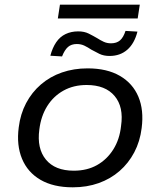

<svg xmlns="http://www.w3.org/2000/svg" viewBox="-20 -791 685 820"><path d="M291 9Q208 9 153 -23Q98 -55 74 -113Q50 -171 60 -247Q67 -304 91.5 -350.5Q116 -397 155 -430.5Q194 -464 244.5 -481.5Q295 -499 354 -499Q437 -499 492 -467Q547 -435 571 -378Q595 -321 585 -244Q578 -187 553.5 -140.5Q529 -94 490.5 -60.5Q452 -27 401.5 -9Q351 9 291 9ZM295 -62Q352 -62 394.5 -86Q437 -110 464 -153Q491 -196 497 -253Q509 -334 469.5 -381Q430 -428 350 -428Q294 -428 251 -404Q208 -380 181.5 -337.5Q155 -295 148 -238Q137 -157 176 -109.5Q215 -62 295 -62ZM227 -712 236 -771H577L568 -712ZM245 -550 195 -553Q204 -587 220 -610.5Q236 -634 260 -645.5Q284 -657 314 -657Q340 -657 359 -647.5Q378 -638 395 -628Q409 -619 423 -612.5Q437 -606 454 -606Q478 -606 492.5 -618.5Q507 -631 516 -659L567 -656Q554 -605 523.5 -578.5Q493 -552 448 -552Q423 -552 404.5 -561Q386 -570 370 -579Q355 -589 340.5 -596Q326 -603 308 -603Q285 -603 270.5 -590.5Q256 -578 245 -550Z"/></svg>

Font: Nunito Sans 10pt SemiExpanded
Style: Italic
Weight: 400
Width: 6
Italic angle: -9°
Designer: Vernon Adams
Foundry: Vernon Adams
Version: Version 3.101;gftools[0.9.27]